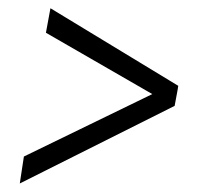

<svg xmlns="http://www.w3.org/2000/svg" viewBox="-20 -549 482 459"><path d="M363.3 -313 89.8 -470.7 100.6 -529.3 406.2 -343.8 399.4 -307.1ZM37.1 -174.8 360.4 -332 405.3 -337.9 397.5 -295.9 27.3 -110.4Z"/></svg>

Font: Roboto Condensed Light
Style: Italic
Weight: 300
Italic angle: -12°
Designer: Christian Robertson
Foundry: Google
Version: Version 3.0; 2020